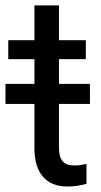

<svg xmlns="http://www.w3.org/2000/svg" viewBox="-26 -676 373 706"><path d="M190.9 -656.2H100.6V-528.3H4.4V-458.5H100.6V-367.7H-5.9V-293.9H100.6V-130.9C100.6 -85.9 110.8 -51.3 131.3 -26.9C151.9 -2.4 182.3 9.8 222.7 9.8C245.1 9.8 268.2 6.5 292 0V-73.2C273.8 -69.3 259.4 -67.4 249 -67.4C227.9 -67.4 212.9 -72.7 204.1 -83.3C195.3 -93.8 190.9 -109.7 190.9 -130.9V-293.9H304.7V-367.7H190.9V-458.5H289.6V-528.3H190.9Z"/></svg>

Font: Roboto1
Style: rg
Weight: 400
Designer: Google
Version: Version 2.137; 2017